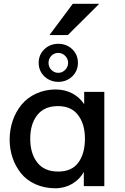

<svg xmlns="http://www.w3.org/2000/svg" viewBox="-20 -989 666 1020"><path d="M290 -554.2C318.8 -554.2 343.8 -564 363.8 -583C383.8 -602.5 394 -626.5 394 -655.3C394 -684.1 383.8 -708.5 363.8 -727.5C343.8 -746.6 318.8 -756.3 290 -756.3C260.7 -756.3 235.8 -746.6 215.8 -727.5C195.8 -708.5 185.5 -684.1 185.5 -655.3C185.5 -626.5 195.8 -602.5 215.8 -583C236.3 -564 261.2 -554.2 290 -554.2ZM289.6 -602.1C275.4 -602.1 263.2 -607.4 252.9 -617.7C242.7 -627.9 237.8 -640.6 237.8 -655.3C237.8 -684.6 260.7 -708 289.6 -708C303.7 -708 315.9 -702.6 326.2 -692.4C336.4 -682.1 341.8 -669.9 341.8 -655.3C341.8 -640.6 336.4 -627.9 326.2 -617.7C315.9 -607.4 303.7 -602.1 289.6 -602.1ZM340.3 -802.7 507.3 -968.8H366.7L242.7 -802.7ZM289.1 -77.6C239.7 -77.6 202.6 -93.8 177.7 -126C152.8 -158.2 140.6 -200.2 140.6 -251.5C140.6 -303.7 152.8 -345.7 177.7 -377.4C202.6 -409.2 239.3 -425.3 287.6 -425.3C335 -425.3 370.6 -409.7 394.5 -377.9C418.9 -346.2 431.2 -304.7 431.2 -252.4C431.2 -199.2 419.4 -156.7 396 -125C372.6 -93.3 336.9 -77.6 289.1 -77.6ZM273.9 11.2C340.8 11.2 395.5 -22.9 425.3 -75.2V0H534.2V-501H427.2V-435.5C396 -482.9 342.3 -513.7 275.9 -513.7C199.7 -513.7 134.8 -481.9 94.2 -432.6C53.7 -383.3 31.2 -317.4 31.2 -247.1C31.2 -180.2 52.2 -117.7 91.3 -68.8C130.4 -20 195.8 11.2 273.9 11.2Z"/></svg>

Font: Ride SemiBold
Style: Regular
Weight: 600
Version: Version 3.000